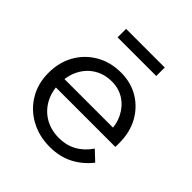

<svg xmlns="http://www.w3.org/2000/svg" viewBox="-187 -821 976 976"><g transform="rotate(45 300.5 -333.5)"><path d="M486 -140 538 -91Q499 -41 444 -12.5Q389 16 318 16Q240 16 178.5 -18Q117 -52 82 -111Q47 -170 47 -246Q47 -322 80.5 -381Q114 -440 173 -474Q232 -508 307 -508Q379 -508 434.5 -474.5Q490 -441 522 -383Q554 -325 554 -249V-243H478V-249Q478 -307 455.5 -350.5Q433 -394 394.5 -418.5Q356 -443 307 -443Q253 -443 212 -418Q171 -393 148 -349Q125 -305 125 -247Q125 -189 150 -144Q175 -99 218.5 -74Q262 -49 319 -49Q423 -49 486 -140ZM554 -220H109V-281H538L554 -249ZM446 -622H168V-683H446Z"/></g></svg>

Font: Wix Madefor Display
Style: Regular
Weight: 400
Designer: Dalton Maag Ltd
Foundry: Dalton Maag Ltd
Version: Version 3.100